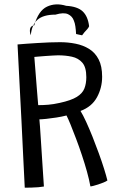

<svg xmlns="http://www.w3.org/2000/svg" viewBox="-20 -858 587 892"><path d="M95 14Q92 -42 88.2 -122.8Q84.5 -203.5 79.8 -296.2Q75 -389 70.2 -481.2Q65.5 -573.5 61.5 -651.5Q78.5 -653 102.8 -654.8Q127 -656.5 154.5 -658.2Q182 -660 209 -661Q236 -662 259.5 -662Q296 -662 331 -655Q366 -648 394 -630.8Q422 -613.5 438.2 -582.2Q454.5 -551 454.5 -501.5Q454.5 -450 430.5 -406Q406.5 -362 354 -342.5Q365.5 -324 380 -292.5Q394.5 -261 409.8 -222.8Q425 -184.5 439 -146Q453 -107.5 463.5 -74Q474 -40.5 479 -19.5Q472 -14.5 460.2 -9.8Q448.5 -5 436 -1Q423.5 3 413.8 5.5Q404 8 400 8Q394.5 -23 384 -60.8Q373.5 -98.5 360.2 -138.2Q347 -178 333.2 -214.2Q319.5 -250.5 308 -278.8Q296.5 -307 289 -321.5Q267.5 -316 242.2 -312Q217 -308 195.2 -305.8Q173.5 -303.5 163 -303.5Q164 -296 165.8 -269.8Q167.5 -243.5 170 -206.2Q172.5 -169 175 -128.5Q177.5 -88 180 -51.8Q182.5 -15.5 184 8.5Q174 10.5 158.5 11.8Q143 13 126 13.5Q109 14 95 14ZM157.5 -369.5Q181 -369.5 204.8 -371.5Q228.5 -373.5 257.5 -380Q310.5 -391.5 336.8 -407.8Q363 -424 372 -446.8Q381 -469.5 381 -499.5Q381 -545.5 362.5 -566.8Q344 -588 314.2 -594.5Q284.5 -601 249.5 -601Q241.5 -601 225.5 -600Q209.5 -599 191.5 -597.8Q173.5 -596.5 159 -595.2Q144.5 -594 139.5 -593.5Q140 -585 142 -562Q144 -539 146.2 -509.2Q148.5 -479.5 150.8 -450.2Q153 -421 155 -398.8Q157 -376.5 157.5 -369.5ZM123 -694Q116.5 -712.5 120.2 -725.5Q124 -738.5 139 -740Q158.5 -808.5 198.5 -827.2Q238.5 -846 287.5 -831Q340 -828 364.2 -805Q388.5 -782 394 -736Q391 -728.5 384.8 -721.8Q378.5 -715 372.2 -708Q366 -701 361.5 -694Q354 -695 347.8 -696.8Q341.5 -698.5 333.5 -700Q332.5 -719.5 330.2 -735.2Q328 -751 323 -762.5Q316 -782.5 296.2 -792Q276.5 -801.5 237.5 -790Q181 -790 154.2 -766.2Q127.5 -742.5 123 -694Z"/></svg>

Font: Grandstander Thin Light
Style: Regular
Weight: 300
Version: Version 1.200